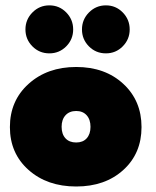

<svg xmlns="http://www.w3.org/2000/svg" viewBox="-20 -666 566 698"><path d="M159.5 -472Q123 -472 97.8 -497.5Q72.5 -523 72.5 -559Q72.5 -595 98 -620.8Q123.5 -646.5 159.5 -646.5Q195.5 -646.5 220.8 -620.8Q246 -595 246 -559Q246 -523 220.8 -497.5Q195.5 -472 159.5 -472ZM365 -472Q328.5 -472 303.2 -497.5Q278 -523 278 -559Q278 -595 303.5 -620.8Q329 -646.5 365 -646.5Q401 -646.5 426.2 -620.8Q451.5 -595 451.5 -559Q451.5 -523 426.2 -497.5Q401 -472 365 -472ZM257 12Q151.5 12 83.8 -48.2Q16 -108.5 16 -204Q16 -300 84 -361.2Q152 -422.5 257 -422.5Q362 -422.5 428.2 -361.2Q494.5 -300 494.5 -204Q494.5 -108 428.2 -48Q362 12 257 12ZM257 -148Q281.5 -148 295.2 -163.2Q309 -178.5 309 -205Q309 -231.5 295 -247Q281 -262.5 257 -262.5Q232.5 -262.5 218.2 -247Q204 -231.5 204 -205Q204 -178.5 218 -163.2Q232 -148 257 -148Z"/></svg>

Font: League Spartan Black
Style: Regular
Weight: 900
Foundry: The League of Moveable Type
Version: Version 2.002